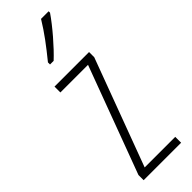

<svg xmlns="http://www.w3.org/2000/svg" viewBox="-259 -841 786 786"><g transform="rotate(-45 133.5 -448.0)"><path d="M242 -822V-830H198C167 -779 135 -737 92 -684V-672H113C153 -709 210 -775 242 -822ZM245 -66V-100H68L241 -565V-595H41V-561H201L28 -96V-66Z"/></g></svg>

Font: Noto Sans Malayalam UI ExtraCondensed ExtraLight
Style: Regular
Weight: 200
Width: 2
Designer: Jelle Bosma - Monotype Design Team
Foundry: Monotype Imaging Inc.
Version: Version 2.104